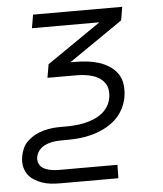

<svg xmlns="http://www.w3.org/2000/svg" viewBox="-53 -566 705 828"><g transform="rotate(-5 300.0 -152.5)"><path d="M426 215H176Q155 215 135 213Q115 211 96.5 204.5Q78 198 61.5 187.5Q45 177 34.5 161.5Q24 146 20.5 126Q17 106 21 85Q24 67 32 49.5Q40 32 55 18.5Q70 5 87.5 -4Q105 -13 123.5 -18Q142 -23 160 -25Q178 -27 197 -27H218Q237 -27 257.5 -28.5Q278 -30 297.5 -34Q317 -38 336.5 -45.5Q356 -53 373.5 -65.5Q391 -78 402.5 -96.5Q414 -115 417 -135Q420 -152 417.5 -169Q415 -186 405.5 -199Q396 -212 382 -221Q368 -230 351.5 -234.5Q335 -239 318 -241Q301 -243 284 -243H159L169 -301L403 -462H111L121 -520H507L497 -462L263 -301H284Q311 -301 337 -298Q363 -295 386.5 -287.5Q410 -280 431 -266.5Q452 -253 466 -233Q480 -213 483.5 -187Q487 -161 483 -135Q479 -108 465.5 -81.5Q452 -55 430 -35Q408 -15 381.5 -2Q355 11 327.5 18.5Q300 26 272.5 28.5Q245 31 218 31H197Q186 31 174.5 32Q163 33 151.5 35.5Q140 38 129 42.5Q118 47 108.5 54.5Q99 62 93 72.5Q87 83 85 94Q83 105 86 115.5Q89 126 95.5 133.5Q102 141 112 145.5Q122 150 132.5 152.5Q143 155 154 156Q165 157 176 157H427Z"/></g></svg>

Font: Iosevka Aile Light
Style: Italic
Weight: 300
Italic angle: -9°
Designer: Belleve Invis
Foundry: Belleve Invis
Version: Version 31.1.0; ttfautohint (v1.8.4)